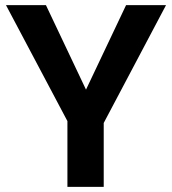

<svg xmlns="http://www.w3.org/2000/svg" viewBox="-20 -731 673 751"><path d="M316.4 -380.4 473.1 -710.9H629.4L385.7 -250V0H243.7V-257.3L3.4 -710.9H159.7Z"/></svg>

Font: Roboto Web
Style: Bold
Weight: 700
Designer: Google
Version: Version 1.200310; 2013